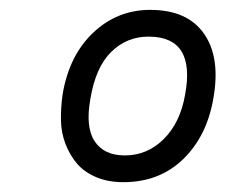

<svg xmlns="http://www.w3.org/2000/svg" viewBox="-20 -770 457 389"><path d="M284.2 -750Q359.9 -750 393.6 -701.4Q427.2 -652.8 412.1 -569.8Q398.9 -493.7 350.8 -447.3Q302.7 -400.9 230 -400.9Q199.2 -400.9 175.3 -410.9Q151.4 -420.9 136.7 -437.7Q122.1 -454.6 113 -477.5Q104 -500.5 103.5 -526.1Q103 -551.8 106.9 -579.1Q120.1 -657.7 168.9 -703.9Q217.8 -750 284.2 -750ZM280.8 -695.8Q236.8 -695.8 205.3 -664.8Q173.8 -633.8 163.1 -569.8Q152.8 -512.2 171.9 -483.6Q190.9 -455.1 232.9 -455.1Q278.3 -455.1 311.8 -488.3Q345.2 -521.5 355 -578.1Q377 -695.8 280.8 -695.8Z"/></svg>

Font: Stilu Light
Style: Italic
Weight: 300
Italic angle: -10°
Designer: Genilson Lima Santos
Foundry: Genilson Lima Santos
Version: Version 1.200;PS 001.200;hotconv 1.0.88;makeotf.lib2.5.64775